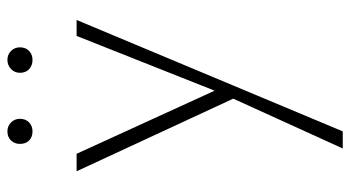

<svg xmlns="http://www.w3.org/2000/svg" viewBox="-228 -404 922 505"><g transform="rotate(-90 232.5 -152.0)"><path d="M432 -411 139 289H94L225 1L34 -411H80L246 -48L390 -411ZM106 -560Q106 -574 115 -583.5Q124 -593 139 -593Q153 -593 162.5 -583.5Q172 -574 172 -560Q172 -545 162.5 -536Q153 -527 139 -527Q124 -527 115 -536Q106 -545 106 -560ZM293 -560Q293 -574 303 -583.5Q313 -593 327 -593Q341 -593 350.5 -583.5Q360 -574 360 -560Q360 -545 350.5 -536Q341 -527 327 -527Q312 -527 302.5 -536Q293 -545 293 -560Z"/></g></svg>

Font: Ysabeau Light
Style: Regular
Weight: 300
Designer: Christian Thalmann (Catharsis Fonts)
Version: Version 0.003